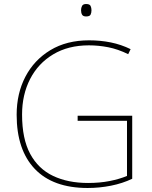

<svg xmlns="http://www.w3.org/2000/svg" viewBox="-20 -927 760 957"><path d="M367 -350H639V-36Q591 -13 533.5 -1.5Q476 10 417 10Q244 10 153.5 -85Q63 -180 63 -355Q63 -461 106.5 -544.5Q150 -628 231 -677Q312 -726 424 -726Q481 -726 532.5 -715.5Q584 -705 631 -682L619 -657Q568 -682 519.5 -691.5Q471 -701 423 -701Q320 -701 245 -656Q170 -611 130 -533Q90 -455 90 -356Q90 -235 130.5 -160Q171 -85 245 -50Q319 -15 419 -15Q477 -15 525.5 -24.5Q574 -34 613 -50V-325H367ZM409 -907Q427 -907 431.5 -897.5Q436 -888 436 -876Q436 -863 431.5 -854Q427 -845 409 -845Q394 -845 389 -854Q384 -863 384 -876Q384 -888 389 -897.5Q394 -907 409 -907Z"/></svg>

Font: Noto Sans Bengali UI Thin
Style: Regular
Weight: 100
Designer: Jelle Bosma - Monotype Design Team
Foundry: Monotype Imaging Inc.
Version: Version 2.003; ttfautohint (v1.8.4.7-5d5b)